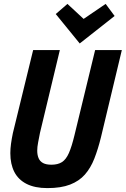

<svg xmlns="http://www.w3.org/2000/svg" viewBox="-20 -950 645 985"><path d="M223 15Q159 15 116.5 -6.5Q74 -28 53.5 -68Q33 -108 33 -164Q33 -187 36.5 -212.5Q40 -238 46 -267L150 -693H287L185 -268Q180 -242 175.5 -219Q171 -196 171 -177Q171 -155 178 -138.5Q185 -122 201 -113.5Q217 -105 244 -105Q277 -105 298 -118.5Q319 -132 333.5 -165Q348 -198 362 -256L468 -693H605L498 -246Q483 -185 464 -136.5Q445 -88 415.5 -54.5Q386 -21 339.5 -3Q293 15 223 15ZM389 -727 266 -878 326 -930 409 -853 522 -930 568 -868Z"/></svg>

Font: Ubuntu Sans Mono
Style: Bold Italic
Weight: 700
Italic angle: -13.5°
Monospace: yes
Designer: Dalton Maag Ltd
Foundry: Dalton Maag Ltd
Version: Version 1.006